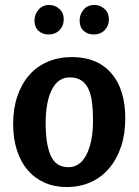

<svg xmlns="http://www.w3.org/2000/svg" viewBox="-20 -742 559 774"><path d="M261 -430Q214 -430 189 -380.5Q164 -331 164 -245Q164 -161 184.5 -114.5Q205 -68 256 -68Q303 -68 329 -119.5Q355 -171 355 -257Q355 -297 351 -329Q347 -361 336.5 -383.5Q326 -406 307.5 -418Q289 -430 261 -430ZM33 -242Q33 -304 50 -354Q67 -404 97.5 -439Q128 -474 172 -493Q216 -512 270 -512Q372 -512 428.5 -447Q485 -382 485 -265Q485 -202 468 -151Q451 -100 420 -63.5Q389 -27 345.5 -7.5Q302 12 249 12Q199 12 159 -6Q119 -24 91 -57Q63 -90 48 -137Q33 -184 33 -242ZM119 -659Q119 -684 135.5 -703Q152 -722 178 -722Q202 -722 219.5 -706Q237 -690 237 -664Q237 -638 220 -620.5Q203 -603 175 -603Q152 -603 135.5 -617.5Q119 -632 119 -659ZM301 -659Q301 -684 317 -703Q333 -722 361 -722Q384 -722 401.5 -706Q419 -690 419 -664Q419 -638 402 -620.5Q385 -603 357 -603Q334 -603 317.5 -617.5Q301 -632 301 -659Z"/></svg>

Font: Cantora One
Style: Regular
Weight: 400
Designer: Pablo Impallari, Rodrigo Fuenzalida
Foundry: Pablo Impallari
Version: Version 1.002; ttfautohint (v0.8) -G 200 -r 50